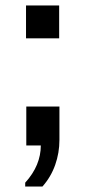

<svg xmlns="http://www.w3.org/2000/svg" viewBox="-20 -531 310 701"><path d="M72 150V136Q101 104 115 70Q129 36 129 0H76V-142H197V-20Q197 27 181.5 71Q166 115 135 150ZM75 -391V-511H196V-391Z"/></svg>

Font: Chivo Medium
Style: Regular
Weight: 500
Designer: Hector Gatti
Foundry: Omnibus-Type
Version: Version 2.002